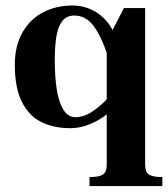

<svg xmlns="http://www.w3.org/2000/svg" viewBox="-20 -444 595 680"><path d="M494 -415.5V136.5Q494 154 498.5 163.8Q503 173.5 516.2 178.2Q529.5 183 555 183V215H297V183Q323 183 336 178.2Q349 173.5 353.5 163.8Q358 154 358 136.5V-298L419 -415.5ZM399.5 -283.5 361 -248.5Q337 -319.5 309.8 -354.2Q282.5 -389 243 -389Q216.5 -389 201.2 -370Q186 -351 180 -316.5Q174 -282 174 -232Q174 -171.5 181.2 -126.2Q188.5 -81 204.8 -55Q221 -29 247 -29Q275.5 -29 303 -46.2Q330.5 -63.5 363 -97V-43Q336 -20 300.5 -5Q265 10 229 10Q170 10 126.2 -11.8Q82.5 -33.5 57.5 -83.2Q32.5 -133 32.5 -214Q32.5 -282.5 60 -330Q87.5 -377.5 133.8 -401Q180 -424.5 236.5 -424.5Q292.5 -424.5 336.5 -389.5Q380.5 -354.5 399.5 -283.5Z"/></svg>

Font: Didactic
Style: Regular
Weight: 400
Designer: Tyler Finck
Foundry: Etcetera Type Co
Version: Version 3.007;FEAKit 1.0